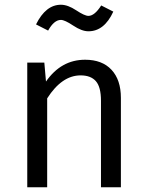

<svg xmlns="http://www.w3.org/2000/svg" viewBox="-20 -790 619 810"><path d="M237 -706Q208 -706 183 -661L132 -687Q173 -770 237 -770Q266 -770 301.5 -746.5Q337 -723 353 -723Q379 -723 407 -767L458 -741Q420 -658 353 -658Q325 -658 289 -682Q253 -706 237 -706ZM339 -538Q411 -538 450.5 -495.5Q490 -453 490 -377V0H406V-365Q406 -423 384.5 -447.5Q363 -472 320 -472Q241 -472 179 -375V0H95V-526H167L174 -446Q238 -538 339 -538Z"/></svg>

Font: FiraGO Book
Style: Regular
Weight: 350
Designer: bBox Type
Foundry: bBox Type GmbH
Version: Version 1.001;PS 001.001;hotconv 1.0.88;makeotf.lib2.5.64775